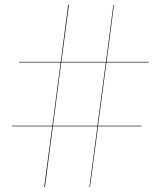

<svg xmlns="http://www.w3.org/2000/svg" viewBox="-20 -775 670 801"><path d="M30 -250.5H198.5L233 -514.5H60V-517H233.5L264.5 -755H267.5L236 -517H422L453 -754L455.5 -755L424.5 -517H600.5V-514.5H424L389 -250.5H570.5V-248H389L355.5 5L353 6L386.5 -248H200.5L167.5 5H164.5L198 -248H30ZM201 -250.5H386.5L421.5 -514.5H235.5Z"/></svg>

Font: Bodoni* 72pt Medium
Style: Regular
Weight: 500
Version: Version 2.3